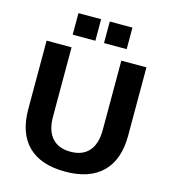

<svg xmlns="http://www.w3.org/2000/svg" viewBox="-132 -1023 1009 1137"><g transform="rotate(15 373.0 -454.5)"><path d="M67 -294V-712H220V-287Q220 -202 259.5 -157.5Q299 -113 373 -113Q447 -113 486 -157.5Q525 -202 525 -287V-712H679V-294Q679 -146 600.5 -68.5Q522 9 373 9Q223 9 145 -68Q67 -145 67 -294ZM207 -918H346V-786H207ZM399 -918H538V-786H399Z"/></g></svg>

Font: Muli ExtraBold
Style: Regular
Weight: 800
Designer: Vernon Adams
Foundry: Vernon Adams
Version: Version 2.000